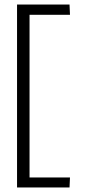

<svg xmlns="http://www.w3.org/2000/svg" viewBox="-20 -726 373 845"><path d="M55 99V-706H286L288 -661H110V55H288L286 99Z"/></svg>

Font: Kanit ExtraLight
Style: Regular
Weight: 275
Designer: Katatrad Team
Foundry: CadsonDemak
Version: Version 2.000; ttfautohint (v1.8.3)